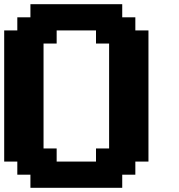

<svg xmlns="http://www.w3.org/2000/svg" viewBox="-20 -895 852 915"><path d="M125 0H562.5V-62.5H625V-125H687.5V-750H625V-812.5H562.5V-875H125V-812.5H62.5V-750H0V-125H62.5V-62.5H125ZM437.5 -125H250V-187.5H187.5V-687.5H250V-750H437.5V-687.5H500V-187.5H437.5Z"/></svg>

Font: Faithful 32x
Style: Semibold
Weight: 400
Foundry: Faithful Resource Pack
Version: Version 1.0; January 27, 2023